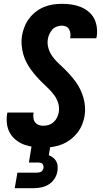

<svg xmlns="http://www.w3.org/2000/svg" viewBox="-20 -763 540 1003"><path d="M206 8Q180 8 154.5 4.5Q129 1 106 -7.5Q83 -16 63.5 -31.5Q44 -47 32 -68Q20 -89 16.5 -114.5Q13 -140 17 -166Q17 -168 17.5 -170.5Q18 -173 19 -175H155Q155 -174 155 -173Q155 -172 155 -171Q153 -159 154.5 -146.5Q156 -134 163 -124.5Q170 -115 181.5 -110.5Q193 -106 206 -106Q220 -106 234.5 -110.5Q249 -115 260 -125Q271 -135 278 -149Q285 -163 287 -177Q291 -201 284 -224Q277 -247 263.5 -265.5Q250 -284 233.5 -300Q217 -316 201 -331.5Q185 -347 170 -364Q155 -381 141.5 -399.5Q128 -418 117.5 -438.5Q107 -459 101 -481.5Q95 -504 93 -528.5Q91 -553 95 -577Q99 -600 108 -623Q117 -646 132 -666Q147 -686 167 -701.5Q187 -717 210 -726.5Q233 -736 256.5 -739.5Q280 -743 303 -743Q328 -743 353 -739.5Q378 -736 400.5 -727Q423 -718 441.5 -703Q460 -688 471 -667.5Q482 -647 485.5 -622Q489 -597 485 -571Q484 -569 483.5 -567Q483 -565 483 -563H346Q346 -564 346.5 -564.5Q347 -565 347 -566Q349 -578 347.5 -589.5Q346 -601 340.5 -610.5Q335 -620 325 -624.5Q315 -629 303 -629Q290 -629 276.5 -624Q263 -619 253.5 -608.5Q244 -598 238 -585Q232 -572 230 -559Q226 -534 233 -511Q240 -488 253 -469.5Q266 -451 282.5 -435.5Q299 -420 315.5 -404Q332 -388 347 -371Q362 -354 375.5 -335.5Q389 -317 399 -296.5Q409 -276 415.5 -253.5Q422 -231 424 -207Q426 -183 422 -158Q418 -134 408.5 -111Q399 -88 383 -68Q367 -48 346 -32.5Q325 -17 301.5 -8Q278 1 254 4.5Q230 8 206 8ZM57 220 71 139H171Q176 139 182 138Q188 137 193.5 134.5Q199 132 202.5 126.5Q206 121 207 116Q208 109 206.5 103Q205 97 201.5 93Q198 89 192 87.5Q186 86 180 86H131L145 0H243L235 48Q247 52 257 60Q267 68 273.5 79Q280 90 281 103.5Q282 117 280 131Q277 151 265.5 169.5Q254 188 236 199.5Q218 211 197.5 215.5Q177 220 157 220Z"/></svg>

Font: Iosevka SS04 Heavy
Style: Italic
Weight: 900
Italic angle: -9°
Monospace: yes
Designer: Belleve Invis
Foundry: Belleve Invis
Version: Version 19.0.0; ttfautohint (v1.8.4)